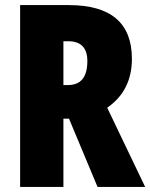

<svg xmlns="http://www.w3.org/2000/svg" viewBox="-20 -734 590 754"><path d="M250 -714Q498 -714 498 -503Q498 -378 401 -311L550 0H363L251 -268H229V0H59V-714ZM248 -572H229V-400H247Q323 -400 323 -494Q323 -572 248 -572Z"/></svg>

Font: Noto Sans Sinhala ExtraCondensed Black
Style: Regular
Weight: 900
Width: 2
Designer: Jelle Bosma - Monotype Design Team
Foundry: Monotype Imaging Inc.
Version: Version 2.006; ttfautohint (v1.8.4.7-5d5b)